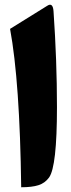

<svg xmlns="http://www.w3.org/2000/svg" viewBox="-20 -791 303 818"><path d="M22.9 -668 181.6 -766.6Q205.1 -781.7 208 -743.7Q222.7 -531.2 222.7 -334.5Q222.7 -81.5 189 -34.7Q171.4 -10.7 143.8 -2Q116.2 6.8 70.3 6.8Q64.5 -442.9 22.9 -668Z"/></svg>

Font: Sahel Black FD-WOL
Style: Black-FD-WOL
Weight: 900
Foundry: Saber Rastikerdar (saber.rastikerdar@gmail.com)
Version: Version 2.0.2